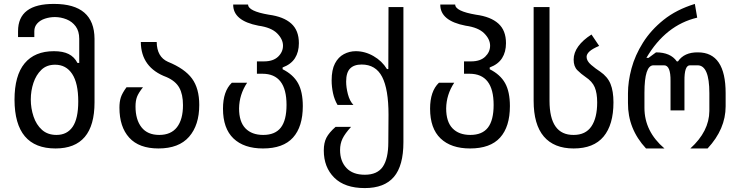

<svg xmlns="http://www.w3.org/2000/svg" viewBox="-20 -757 3736 979"><path d="M263 0Q55 0 54 -248Q54 -372 105.5 -434Q157 -496 255 -496Q301 -496 330 -481.5Q359 -467 375 -436H384V-559Q384 -598 366 -622.5Q348 -647 319 -658.5Q290 -670 260 -670Q234 -670 209.5 -662Q185 -654 170 -637.5Q155 -621 155 -598V-568H72V-598Q72 -738 256 -737Q461 -737 462 -559V-235Q462 0 263 0ZM268 -69Q322 -69 350.5 -110.5Q379 -152 379 -240Q379 -333 348 -380Q317 -427 261 -427Q218 -427 191 -401Q164 -375 150.5 -334.5Q137 -294 137 -249.5Q137 -205 151 -163Q165 -121 194 -95Q223 -69 268 -69Z M788 0Q689 0 639 -55Q589 -110 589 -208Q589 -238 596 -260Q603 -282 625 -312H709Q686 -283 678.5 -263Q671 -243 671 -214Q671 -147 701.5 -108Q732 -69 792 -69Q852 -69 882.5 -108.5Q913 -148 913 -221Q913 -276 894 -310Q875 -344 829 -364Q699 -412 698 -543H779Q780 -467 836 -442Q922 -407 959 -356.5Q996 -306 996 -222Q996 -119 944 -59.5Q892 0 788 0Z M1321 0Q1224 0 1170.5 -51Q1117 -102 1117 -203Q1117 -292 1162 -335H1240Q1200 -275 1199 -204Q1199 -136 1231.5 -102.5Q1264 -69 1322 -69Q1383 -69 1412 -106.5Q1441 -144 1441 -222Q1441 -381 1318 -381H1290V-444H1326Q1373 -444 1398 -468Q1423 -492 1423 -524Q1423 -557 1393 -587Q1363 -617 1298 -626Q1168 -651 1169 -734H1245Q1245 -700 1351 -682Q1426 -672 1465 -637Q1504 -602 1504 -537Q1504 -492 1484 -460.5Q1464 -429 1421 -413V-404Q1475 -377 1499.5 -333Q1524 -289 1524 -216Q1524 -111 1474 -55.5Q1424 0 1321 0Z M1840 202Q1738 202 1684.5 149Q1631 96 1631 10Q1631 -29 1644.5 -55Q1658 -81 1691 -110H1770Q1739 -76 1726.5 -50Q1714 -24 1714 8Q1714 65 1746.5 99.5Q1779 134 1840 134Q1904 134 1932 93Q1960 52 1960 -32L1961 -172Q1961 -302 1928.5 -365Q1896 -428 1824 -428Q1785 -428 1765 -407.5Q1745 -387 1745 -341Q1745 -311 1754 -276.5Q1763 -242 1782 -222H1701Q1685 -249 1678 -282Q1671 -315 1671 -347Q1671 -401 1688 -433.5Q1705 -466 1733.5 -481Q1762 -496 1794 -496Q1841 -496 1884.5 -471Q1928 -446 1953 -405H1960L1961 -721H2037V-32Q2037 88 1988.5 145Q1940 202 1840 202Z M2377 0Q2280 0 2226.5 -51Q2173 -102 2173 -203Q2173 -292 2218 -335H2296Q2256 -275 2255 -204Q2255 -136 2287.5 -102.5Q2320 -69 2378 -69Q2439 -69 2468 -106.5Q2497 -144 2497 -222Q2497 -381 2374 -381H2346V-444H2382Q2429 -444 2454 -468Q2479 -492 2479 -524Q2479 -557 2449 -587Q2419 -617 2354 -626Q2224 -651 2225 -734H2301Q2301 -700 2407 -682Q2482 -672 2521 -637Q2560 -602 2560 -537Q2560 -492 2540 -460.5Q2520 -429 2477 -413V-404Q2531 -377 2555.5 -333Q2580 -289 2580 -216Q2580 -111 2530 -55.5Q2480 0 2377 0Z M2905 0Q2805 0 2753 -61Q2701 -122 2701 -243V-721H2782V-243Q2782 -68 2905 -69Q2966 -69 2995.5 -112.5Q3025 -156 3025 -235Q3025 -282 3012.5 -312Q3000 -342 2965 -365Q2943 -380 2924 -399Q2905 -418 2905 -453Q2905 -488 2928.5 -520.5Q2952 -553 2996 -581L3035 -523Q3000 -508 2985.5 -494.5Q2971 -481 2971 -467Q2971 -446 2994.5 -426Q3018 -406 3040 -392Q3078 -366 3093 -329Q3108 -292 3108 -235Q3108 -121 3057.5 -60.5Q3007 0 2905 0Z M3274 0Q3181 -100 3182 -232V-281Q3182 -341 3200 -408Q3218 -475 3258.5 -539.5Q3299 -604 3364 -656Q3429 -708 3523 -737L3535 -667Q3374 -629 3276 -462H3287L3325 -490Q3399 -490 3431 -444H3437Q3469 -491 3539 -490Q3680 -490 3680 -282V-215Q3680 -99 3588 0H3500Q3596 -87 3597 -191V-282Q3597 -424 3537 -424H3498Q3469 -424 3470 -344V-194H3399V-344Q3400 -424 3366 -424H3312Q3266 -424 3266 -284V-207Q3266 -87 3368 0Z"/></svg>

Font: PlemolJP
Style: Regular
Weight: 400
Monospace: yes
Version: v2.0.4; ttfautohint (v1.8.4.7-5d5b-dirty) -l 6 -r 45 -G 200 